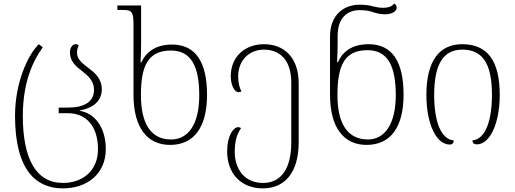

<svg xmlns="http://www.w3.org/2000/svg" viewBox="-20 -790 2842 1060"><path d="M327 250C460 250 564 171 564 33C564 -92 498 -167 420 -178V-180C489 -192 542 -229 542 -297C542 -358 501 -390 464 -418C434 -441 405 -463 405 -500C405 -514 409 -529 415 -539C411 -544 405 -546 398 -546C379 -546 366 -524 366 -502C366 -450 400 -423 434 -397C467 -371 499 -343 499 -294C499 -229 447 -196 355 -196H304V-165H355C455 -165 521 -94 521 34C521 156 432 220 328 220C177 220 106 84 106 -150C106 -330 158 -448 216 -529L194 -546C134 -486 63 -336 63 -150C63 154 183 250 327 250Z M930 -544C843 -544 788 -506 760 -445H756C758 -481 759 -519 759 -548V-760H628V-735H654C705 -735 717 -729 717 -659V-267C717 -85 793 10 919 10C1049 10 1123 -85 1123 -267C1123 -447 1060 -544 930 -544ZM924 -20C811 -20 758 -111 758 -265C758 -426 797 -511 924 -511C1036 -511 1080 -422 1080 -264C1080 -104 1020 -20 924 -20Z M1431 250C1552 250 1629 163 1629 -5V-330C1629 -475 1546 -546 1437 -546C1338 -546 1254 -482 1254 -369C1254 -326 1271 -281 1298 -281C1302 -281 1307 -283 1313 -285C1302 -306 1295 -332 1295 -369C1295 -460 1359 -516 1437 -516C1522 -516 1588 -462 1588 -334V-3C1588 137 1535 220 1432 220C1328 220 1276 141 1276 49C1276 -20 1292 -55 1311 -83C1306 -86 1301 -88 1295 -88C1269 -88 1234 -42 1234 46C1234 163 1306 250 1431 250Z M2004 10C2134 10 2208 -85 2208 -267C2208 -449 2146 -546 2015 -546C1929 -546 1873 -509 1846 -447H1841C1843 -484 1844 -522 1844 -551V-592C1844 -696 1902 -734 1965 -734C1994 -734 2015 -731 2033 -725C2056 -717 2079 -711 2106 -711C2142 -711 2170 -726 2170 -748C2170 -759 2164 -768 2155 -770C2147 -756 2125 -747 2095 -747C2075 -747 2058 -750 2039 -755C2019 -761 1996 -764 1965 -764C1880 -764 1802 -710 1802 -588V-267C1802 -85 1878 10 2004 10ZM2012 -20C1896 -20 1843 -111 1843 -265C1843 -429 1882 -513 2009 -513C2121 -513 2165 -425 2165 -264C2165 -106 2104 -20 2012 -20Z M2463 8C2478 8 2484 0 2485 -15C2413 -21 2377 -122 2377 -266C2377 -433 2426 -516 2532 -516C2646 -516 2696 -437 2696 -266C2696 -129 2662 -21 2588 -15C2589 0 2596 7 2613 7C2685 7 2739 -110 2739 -266C2739 -460 2667 -546 2532 -546C2407 -546 2334 -456 2334 -266C2334 -107 2388 8 2463 8Z"/></svg>

Font: Noto Serif Georgian ExtraLight
Style: Regular
Weight: 200
Designer: Monotype Design Team, Akaki Razmadze
Foundry: Google LLC
Version: Version 2.003